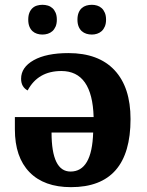

<svg xmlns="http://www.w3.org/2000/svg" viewBox="-20 -770 611 800"><path d="M42 -282.2H370.1Q364.7 -474.1 235.8 -474.1Q138.2 -474.1 95.2 -393.1Q67.9 -407.7 67.9 -441.9Q67.9 -489.7 120.6 -519.3Q173.3 -548.8 265.1 -548.8Q390.6 -548.8 457.3 -477.5Q523.9 -406.2 523.9 -273.9Q523.9 9.8 275.9 9.8Q163.6 9.8 102.8 -52.7Q42 -115.2 42 -231ZM368.2 -217.8H194.8Q194.8 -55.2 273.9 -55.2Q363.3 -55.2 368.2 -217.8ZM97.7 -688Q97.7 -705.1 102.5 -717Q107.4 -729 115.5 -736.3Q123.5 -743.7 134.3 -746.8Q145 -750 156.7 -750Q168.5 -750 179.2 -746.8Q189.9 -743.7 198.2 -736.3Q206.5 -729 211.7 -717Q216.8 -705.1 216.8 -688Q216.8 -671.4 211.7 -659.4Q206.5 -647.5 198.2 -640.1Q189.9 -632.8 179.2 -629.4Q168.5 -626 156.7 -626Q145 -626 134.3 -629.4Q123.5 -632.8 115.5 -640.1Q107.4 -647.5 102.5 -659.4Q97.7 -671.4 97.7 -688ZM302.7 -688Q302.7 -705.1 307.6 -717Q312.5 -729 320.8 -736.3Q329.1 -743.7 339.8 -746.8Q350.6 -750 362.8 -750Q374 -750 384.5 -746.8Q395 -743.7 403.3 -736.3Q411.6 -729 416.7 -717Q421.9 -705.1 421.9 -688Q421.9 -671.4 416.7 -659.4Q411.6 -647.5 403.3 -640.1Q395 -632.8 384.5 -629.4Q374 -626 362.8 -626Q350.6 -626 339.8 -629.4Q329.1 -632.8 320.8 -640.1Q312.5 -647.5 307.6 -659.4Q302.7 -671.4 302.7 -688Z"/></svg>

Font: Droid Serif
Style: Bold
Weight: 700
Designer: Monotype Design team
Foundry: Monotype Imaging Inc.
Version: Version 1.03